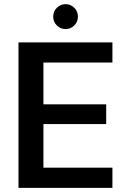

<svg xmlns="http://www.w3.org/2000/svg" viewBox="-20 -904 616 924"><path d="M69 0V-700H521V-603H189V-402H491V-307H189V-97H521V0ZM296 -764Q271 -764 253.5 -781.5Q236 -799 236 -824Q236 -849 253.5 -866.5Q271 -884 296 -884Q320 -884 337.5 -866.5Q355 -849 355 -824Q355 -799 337.5 -781.5Q320 -764 296 -764Z"/></svg>

Font: DM Sans 24pt SemiBold
Style: Regular
Weight: 600
Designer: Colophon Foundry, Jonny Pinhorn
Foundry: Colophon Foundry
Version: Version 4.004;gftools[0.9.30]